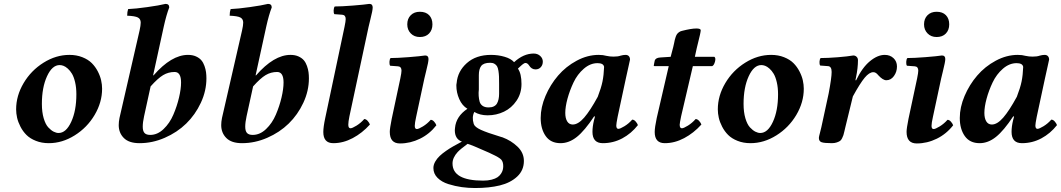

<svg xmlns="http://www.w3.org/2000/svg" viewBox="-20 -718 5393 976"><path d="M283.2 -387.2Q245.1 -387.2 219 -330.3Q192.9 -273.4 192.9 -189.9Q192.9 -147.9 202.1 -116.7Q211.4 -85.4 225.6 -70.3Q239.7 -55.2 252.9 -48.6Q266.1 -42 277.8 -42Q315.9 -42 342 -98.6Q368.2 -155.3 368.2 -238.8Q368.2 -272.9 361.8 -300Q355.5 -327.1 345.9 -343Q336.4 -358.9 324.5 -369.4Q312.5 -379.9 302.5 -383.5Q292.5 -387.2 283.2 -387.2ZM228 9.8Q191.9 9.8 162.4 -2Q132.8 -13.7 114.5 -32Q96.2 -50.3 84 -74Q71.8 -97.7 66.9 -119.6Q62 -141.6 62 -162.1Q62 -231.4 100.1 -295.7Q138.2 -359.9 201.4 -399.4Q264.6 -439 333 -439Q369.1 -439 398.7 -427.2Q428.2 -415.5 446.5 -397.2Q464.8 -378.9 477.1 -355.2Q489.3 -331.5 494.1 -309.6Q499 -287.6 499 -267.1Q499 -197.8 460.9 -133.5Q422.9 -69.3 359.6 -29.8Q296.4 9.8 228 9.8Z M745.6 -278.8 712.4 -127Q705.6 -96.2 705.6 -74.2Q705.6 -51.8 714.6 -42Q723.6 -32.2 743.7 -32.2Q780.3 -32.2 811.5 -62Q842.8 -91.8 861.3 -135.3Q879.9 -178.7 890.1 -222.4Q900.4 -266.1 900.4 -298.8Q900.4 -352.1 867.7 -352.1Q835.9 -352.1 809.3 -336.2Q782.7 -320.3 745.6 -278.8ZM583.5 -82Q583.5 -98.6 587.4 -118.2L689.5 -563Q695.3 -588.9 695.3 -603Q695.3 -621.6 680.7 -629.2Q666 -636.7 626.5 -638.2Q626.5 -657.7 631.3 -671.9Q668 -673.3 729 -681.9Q790 -690.4 821.3 -698.2Q840.3 -698.2 840.3 -680.2Q825.7 -642.6 812.5 -583L758.3 -335H760.7Q851.6 -439 935.5 -439Q959 -439 976.3 -431.2Q993.7 -423.3 1003.7 -411.4Q1013.7 -399.4 1019.5 -382.6Q1025.4 -365.7 1027.3 -351.1Q1029.3 -336.4 1029.3 -319.8Q1029.3 -256.3 1001 -195.6Q972.7 -134.8 926.5 -89.8Q880.4 -44.9 817.6 -17.6Q754.9 9.8 689.5 9.8Q635.7 9.8 609.6 -16.4Q583.5 -42.5 583.5 -82Z M1266.6 -278.8 1233.4 -127Q1226.6 -96.2 1226.6 -74.2Q1226.6 -51.8 1235.6 -42Q1244.6 -32.2 1264.6 -32.2Q1301.3 -32.2 1332.5 -62Q1363.8 -91.8 1382.3 -135.3Q1400.9 -178.7 1411.1 -222.4Q1421.4 -266.1 1421.4 -298.8Q1421.4 -352.1 1388.7 -352.1Q1356.9 -352.1 1330.3 -336.2Q1303.7 -320.3 1266.6 -278.8ZM1104.5 -82Q1104.5 -98.6 1108.4 -118.2L1210.4 -563Q1216.3 -588.9 1216.3 -603Q1216.3 -621.6 1201.7 -629.2Q1187 -636.7 1147.5 -638.2Q1147.5 -657.7 1152.3 -671.9Q1189 -673.3 1250 -681.9Q1311 -690.4 1342.3 -698.2Q1361.3 -698.2 1361.3 -680.2Q1346.7 -642.6 1333.5 -583L1279.3 -335H1281.7Q1372.6 -439 1456.5 -439Q1480 -439 1497.3 -431.2Q1514.6 -423.3 1524.7 -411.4Q1534.7 -399.4 1540.5 -382.6Q1546.4 -365.7 1548.3 -351.1Q1550.3 -336.4 1550.3 -319.8Q1550.3 -256.3 1522 -195.6Q1493.7 -134.8 1447.5 -89.8Q1401.4 -44.9 1338.6 -17.6Q1275.9 9.8 1210.4 9.8Q1156.7 9.8 1130.6 -16.4Q1104.5 -42.5 1104.5 -82Z M1853.5 -581.1 1756.3 -127Q1750.5 -98.6 1750.5 -84Q1750.5 -65.9 1761.7 -65.9Q1770.5 -65.9 1792.2 -79.3Q1814 -92.8 1831.5 -112.8Q1840.8 -112.8 1849.1 -103.3Q1857.4 -93.8 1860.4 -85Q1821.3 -41.5 1772.9 -15.9Q1724.6 9.8 1674.3 9.8Q1623.5 9.8 1623.5 -46.9Q1623.5 -72.3 1633.3 -118.2L1731.4 -582Q1737.3 -610.4 1737.3 -621.1Q1737.3 -641.6 1719.7 -643.1L1679.7 -646Q1675.3 -652.3 1676 -665.8Q1676.8 -679.2 1681.6 -685.1Q1715.3 -685.1 1773.9 -689.7Q1832.5 -694.3 1857.4 -698.2Q1874.5 -698.2 1874.5 -680.2Q1874.5 -672.4 1871.6 -657.7Q1868.7 -643.1 1862.5 -618.4Q1856.4 -593.8 1853.5 -581.1Z M2137.2 -318.8 2095.2 -123Q2088.4 -92.3 2088.4 -78.1Q2088.4 -62 2099.1 -62Q2107.9 -62 2129.9 -75.4Q2151.9 -88.9 2169.4 -108.9Q2178.7 -108.9 2187 -99.4Q2195.3 -89.8 2198.2 -81.1Q2164.1 -37.1 2115 -12.9Q2065.9 11.2 2013.2 11.2Q1961.4 11.2 1961.4 -47.9Q1961.4 -64.9 1971.2 -113.8L2015.1 -319.8Q2021 -348.6 2021 -358.9Q2021 -379.4 2003.4 -380.9L1963.4 -383.8Q1959 -390.1 1959.7 -403.6Q1960.4 -417 1965.3 -422.9Q1999 -422.9 2057.6 -427.5Q2116.2 -432.1 2141.1 -436Q2158.2 -436 2158.2 -418Q2158.2 -410.2 2155.3 -395.5Q2152.3 -380.9 2146.2 -356.2Q2140.1 -331.5 2137.2 -318.8ZM2050.3 -594.2Q2050.3 -623 2067.9 -640.6Q2085.4 -658.2 2114.3 -658.2Q2144.5 -658.2 2161.4 -640.9Q2178.2 -623.5 2178.2 -594.2Q2178.2 -565.4 2161.1 -547.6Q2144 -529.8 2114.3 -529.8Q2085.9 -529.8 2068.1 -548.1Q2050.3 -566.4 2050.3 -594.2Z M2517.1 -272.9V-291Q2517.1 -314.9 2516.6 -328.6Q2516.1 -342.3 2513.7 -357.9Q2511.2 -373.5 2506.6 -381.1Q2502 -388.7 2493.4 -393.8Q2484.9 -398.9 2472.2 -398.9Q2454.6 -398.9 2443.4 -394.8Q2432.1 -390.6 2426 -382.6Q2419.9 -374.5 2417 -362.8Q2414.1 -351.1 2414.1 -336.2Q2414.1 -321.3 2414.1 -303.2V-263.2Q2412.1 -246.6 2413.3 -230.2Q2414.6 -213.9 2418.2 -200.9Q2421.9 -188 2433.3 -179.9Q2444.8 -171.9 2463.9 -171.9Q2479.5 -171.9 2490.2 -177.2Q2501 -182.6 2506.3 -191.9Q2511.7 -201.2 2514.4 -213.9Q2517.1 -226.6 2517.1 -241.5Q2517.1 -256.3 2517.1 -272.9ZM2356.9 13.2Q2320.3 40 2306.6 54.7Q2280.3 83.5 2280.3 112.8Q2280.3 200.2 2436 200.2Q2460.4 200.2 2479.2 195.3Q2498 190.4 2508.8 183.1Q2519.5 175.8 2526.4 165.5Q2533.2 155.3 2535.6 146Q2538.1 136.7 2538.1 127Q2538.1 105 2528.3 93.8Q2518.6 82.5 2478 64L2465.8 58.1Q2375 17.6 2356.9 13.2ZM2630.9 -291Q2630.9 -243.2 2605.7 -206.1Q2580.6 -168.9 2542 -150.4Q2503.4 -131.8 2459 -131.8Q2419.4 -131.8 2391.1 -148.9Q2377.4 -122.6 2388.2 -87.9Q2393.1 -72.3 2424.6 -57.9Q2456.1 -43.5 2521 -23.9Q2522.5 -23.4 2526.9 -22Q2531.2 -20.5 2534.2 -20Q2578.6 -3.4 2610.8 27.6Q2643.1 58.6 2643.1 100.1Q2643.1 147.9 2608.9 179.7Q2574.7 211.4 2520.8 224.6Q2466.8 237.8 2395 237.8Q2360.8 237.8 2327.1 233.2Q2293.5 228.5 2259.3 217.8Q2225.1 207 2204.1 186Q2183.1 165 2183.1 136.2Q2183.1 120.1 2192.1 104Q2201.2 87.9 2214.8 75Q2228.5 62 2247.6 48.8Q2266.6 35.6 2283 26.4Q2299.3 17.1 2317.9 7.3Q2324.7 3.9 2328.1 2Q2292 -11.2 2292 -56.2Q2292 -64 2293 -67.9Q2298.3 -126.5 2356 -165Q2329.1 -181.2 2314.5 -214.4Q2299.8 -247.6 2299.8 -283.2Q2299.8 -290 2301.3 -295.9Q2306.2 -355.5 2353 -397.2Q2399.9 -439 2476.1 -439Q2512.2 -439 2544.9 -429.4Q2577.6 -419.9 2593.3 -401.9Q2641.1 -445.8 2692.9 -445.8Q2712.9 -445.8 2726.1 -433.6Q2739.3 -421.4 2739.3 -404.8Q2739.3 -387.7 2729 -376.5Q2718.8 -365.2 2702.1 -365.2Q2681.6 -365.2 2668.9 -386.2Q2661.1 -397.9 2650.9 -397.9Q2648.9 -397.9 2647 -397.2Q2645 -396.5 2642.1 -394.5Q2639.2 -392.6 2637 -391.1Q2634.8 -389.6 2631.1 -386.2Q2627.4 -382.8 2625.5 -381.1Q2623.5 -379.4 2619.1 -375.2Q2614.7 -371.1 2612.8 -369.1Q2630.9 -343.8 2630.9 -291Z M3018.6 -226.1Q3036.1 -271.5 3042.7 -304Q3049.3 -336.4 3050.8 -377.9Q3047.9 -397 3017.6 -397Q2980.5 -397 2947.8 -368.7Q2915 -340.3 2895.5 -299.1Q2876 -257.8 2864.7 -216.3Q2853.5 -174.8 2853.5 -144Q2853.5 -116.7 2863.3 -100.8Q2873 -85 2891.6 -85Q2918.9 -85 2949.5 -120.1Q2980 -155.3 3018.6 -226.1ZM3182.6 -415Q3180.7 -407.2 3174.8 -379.4Q3168.9 -351.6 3161.6 -319.8L3119.6 -124Q3112.8 -89.4 3112.8 -80.1Q3112.8 -63 3123.5 -63Q3132.3 -63 3154.3 -76.4Q3176.3 -89.8 3193.8 -109.9Q3203.1 -109.9 3211.4 -100.3Q3219.7 -90.8 3222.7 -82Q3189 -39.1 3143.1 -14.6Q3097.2 9.8 3044.4 9.8Q2991.7 9.8 2991.7 -47.9Q2991.7 -74.7 2999.5 -106.9L3004.4 -125L3000.5 -127Q2952.1 -53.7 2912.4 -22Q2872.6 9.8 2829.6 9.8Q2779.3 9.8 2753.9 -26.4Q2728.5 -62.5 2728.5 -118.2Q2728.5 -172.9 2752.9 -230.2Q2777.3 -287.6 2816.9 -333.7Q2856.4 -379.9 2911.4 -409.4Q2966.3 -439 3023.4 -439Q3045.9 -439 3062.5 -434.1Q3080.1 -430.2 3098.6 -430.2Q3121.6 -430.2 3134.8 -435.1Q3148.4 -439 3159.7 -439Q3170.9 -439 3176.8 -432.4Q3182.6 -425.8 3182.6 -415Z M3318.4 -118.2 3379.4 -381.8H3309.1Q3303.2 -381.8 3303.2 -383.8Q3303.2 -385.3 3305.4 -396.2Q3307.6 -407.2 3308.1 -409.2Q3312 -424.3 3336.4 -425.8L3389.2 -429.2L3402.3 -479Q3404.3 -486.3 3406.5 -497.6Q3408.7 -508.8 3410.2 -515.4Q3411.6 -522 3414.8 -530.8Q3418 -539.6 3421.6 -544.7Q3425.3 -549.8 3431.6 -554.4Q3438 -559.1 3446.3 -561Q3494.1 -573.2 3520 -573.2Q3542 -573.2 3542 -564Q3542 -558.6 3538.1 -540.8Q3534.2 -522.9 3528.6 -501.2Q3522.9 -479.5 3522 -474.1L3512.2 -429.2H3611.3Q3619.6 -423.3 3614.5 -404.5Q3609.4 -385.7 3600.1 -381.8H3502L3442.4 -127Q3435.1 -91.8 3435.1 -84Q3435.1 -65.9 3446.3 -65.9Q3455.1 -65.9 3476.8 -79.3Q3498.5 -92.8 3516.1 -112.8Q3525.4 -112.8 3533.9 -103.3Q3542.5 -93.8 3545.4 -85Q3506.3 -41.5 3458 -15.9Q3409.7 9.8 3359.4 9.8Q3308.1 9.8 3308.1 -46.9Q3308.1 -69.8 3318.4 -118.2Z M3850.1 -387.2Q3812 -387.2 3785.9 -330.3Q3759.8 -273.4 3759.8 -189.9Q3759.8 -147.9 3769 -116.7Q3778.3 -85.4 3792.5 -70.3Q3806.6 -55.2 3819.8 -48.6Q3833 -42 3844.7 -42Q3882.8 -42 3908.9 -98.6Q3935.1 -155.3 3935.1 -238.8Q3935.1 -272.9 3928.7 -300Q3922.4 -327.1 3912.8 -343Q3903.3 -358.9 3891.4 -369.4Q3879.4 -379.9 3869.4 -383.5Q3859.4 -387.2 3850.1 -387.2ZM3794.9 9.8Q3758.8 9.8 3729.2 -2Q3699.7 -13.7 3681.4 -32Q3663.1 -50.3 3650.9 -74Q3638.7 -97.7 3633.8 -119.6Q3628.9 -141.6 3628.9 -162.1Q3628.9 -231.4 3667 -295.7Q3705.1 -359.9 3768.3 -399.4Q3831.5 -439 3899.9 -439Q3936 -439 3965.6 -427.2Q3995.1 -415.5 4013.4 -397.2Q4031.7 -378.9 4043.9 -355.2Q4056.2 -331.5 4061 -309.6Q4065.9 -287.6 4065.9 -267.1Q4065.9 -197.8 4027.8 -133.5Q3989.7 -69.3 3926.5 -29.8Q3863.3 9.8 3794.9 9.8Z M4142.6 -17.1Q4142.6 -22.5 4148.2 -43Q4153.8 -63.5 4155.3 -71.8L4192.4 -243.2Q4207.5 -323.2 4207.5 -352.1Q4207.5 -380.4 4189.5 -381.8L4149.4 -384.8Q4145 -391.1 4145.8 -404.1Q4146.5 -417 4151.4 -422.9Q4187 -422.9 4238.8 -427Q4290.5 -431.2 4317.4 -436Q4327.6 -436 4334.5 -429.2Q4341.3 -422.4 4341.3 -412.1Q4341.3 -371.6 4331.5 -325.2L4328.6 -311L4331.5 -309.1Q4362.8 -374.5 4401.9 -406.7Q4440.9 -439 4477.5 -439Q4504.4 -439 4522 -422.4Q4539.6 -405.8 4539.6 -379.9Q4539.6 -353 4524.2 -331.5Q4508.8 -310.1 4485.4 -310.1Q4467.8 -310.1 4444.3 -335.9Q4432.6 -351.1 4419.4 -351.1Q4398.9 -351.1 4375.5 -323Q4352.1 -294.9 4315.4 -228L4277.3 -71.8Q4275.9 -65.9 4272.5 -51.3Q4269 -36.6 4267.3 -31Q4265.6 -25.4 4260.7 -15.4Q4255.9 -5.4 4250 -1.5Q4244.1 2.4 4233.4 6.1Q4222.7 9.8 4208.5 9.8Q4169.9 9.8 4156.2 4.9Q4142.6 0 4142.6 -17.1Z M4764.2 -318.8 4722.2 -123Q4715.3 -92.3 4715.3 -78.1Q4715.3 -62 4726.1 -62Q4734.9 -62 4756.8 -75.4Q4778.8 -88.9 4796.4 -108.9Q4805.7 -108.9 4814 -99.4Q4822.3 -89.8 4825.2 -81.1Q4791 -37.1 4741.9 -12.9Q4692.9 11.2 4640.1 11.2Q4588.4 11.2 4588.4 -47.9Q4588.4 -64.9 4598.1 -113.8L4642.1 -319.8Q4647.9 -348.6 4647.9 -358.9Q4647.9 -379.4 4630.4 -380.9L4590.3 -383.8Q4585.9 -390.1 4586.7 -403.6Q4587.4 -417 4592.3 -422.9Q4626 -422.9 4684.6 -427.5Q4743.2 -432.1 4768.1 -436Q4785.2 -436 4785.2 -418Q4785.2 -410.2 4782.2 -395.5Q4779.3 -380.9 4773.2 -356.2Q4767.1 -331.5 4764.2 -318.8ZM4677.2 -594.2Q4677.2 -623 4694.8 -640.6Q4712.4 -658.2 4741.2 -658.2Q4771.5 -658.2 4788.3 -640.9Q4805.2 -623.5 4805.2 -594.2Q4805.2 -565.4 4788.1 -547.6Q4771 -529.8 4741.2 -529.8Q4712.9 -529.8 4695.1 -548.1Q4677.2 -566.4 4677.2 -594.2Z M5148.9 -226.1Q5166.5 -271.5 5173.1 -304Q5179.7 -336.4 5181.2 -377.9Q5178.2 -397 5147.9 -397Q5110.8 -397 5078.1 -368.7Q5045.4 -340.3 5025.9 -299.1Q5006.3 -257.8 4995.1 -216.3Q4983.9 -174.8 4983.9 -144Q4983.9 -116.7 4993.7 -100.8Q5003.4 -85 5022 -85Q5049.3 -85 5079.8 -120.1Q5110.4 -155.3 5148.9 -226.1ZM5313 -415Q5311 -407.2 5305.2 -379.4Q5299.3 -351.6 5292 -319.8L5250 -124Q5243.2 -89.4 5243.2 -80.1Q5243.2 -63 5253.9 -63Q5262.7 -63 5284.7 -76.4Q5306.6 -89.8 5324.2 -109.9Q5333.5 -109.9 5341.8 -100.3Q5350.1 -90.8 5353 -82Q5319.3 -39.1 5273.4 -14.6Q5227.5 9.8 5174.8 9.8Q5122.1 9.8 5122.1 -47.9Q5122.1 -74.7 5129.9 -106.9L5134.8 -125L5130.9 -127Q5082.5 -53.7 5042.7 -22Q5002.9 9.8 4960 9.8Q4909.7 9.8 4884.3 -26.4Q4858.9 -62.5 4858.9 -118.2Q4858.9 -172.9 4883.3 -230.2Q4907.7 -287.6 4947.3 -333.7Q4986.8 -379.9 5041.7 -409.4Q5096.7 -439 5153.8 -439Q5176.3 -439 5192.9 -434.1Q5210.4 -430.2 5229 -430.2Q5252 -430.2 5265.1 -435.1Q5278.8 -439 5290 -439Q5301.3 -439 5307.1 -432.4Q5313 -425.8 5313 -415Z"/></svg>

Font: Common Serif
Style: Bold Italic
Weight: 700
Italic angle: -12°
Designer: Philipp H. Poll, Khaled Hosny
Foundry: Stefan Peev, Context Ltd.
Version: Version 1.026